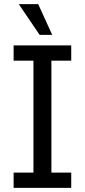

<svg xmlns="http://www.w3.org/2000/svg" viewBox="-20 -910 412 930"><path d="M46 -74H142V-616H46V-690H325V-616H229V-74H325V0H46ZM71 -890H165L233 -741H172Z"/></svg>

Font: Mozilla Text BETA
Style: Regular
Weight: 400
Designer: Studio DRAMA
Foundry: Studio DRAMA
Version: Version 0.100